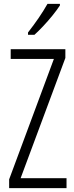

<svg xmlns="http://www.w3.org/2000/svg" viewBox="-20 -967 382 987"><path d="M322 0H27V-45L257 -664H35V-714H316V-669L86 -51H322ZM288 -939Q273 -916 250 -887.5Q227 -859 202 -832.5Q177 -806 157 -788H124V-800Q155 -840 179 -875Q203 -910 224 -947H288Z"/></svg>

Font: Noto Sans ExtraCondensed Light
Style: Regular
Weight: 300
Width: 2
Designer: Monotype Design Team
Foundry: Monotype Imaging Inc.
Version: Version 2.013; ttfautohint (v1.8.4.7-5d5b)